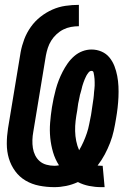

<svg xmlns="http://www.w3.org/2000/svg" viewBox="-20 -763 540 791"><path d="M397 8Q372 8 347 3Q322 -2 301 -13Q277 -2 252.5 3Q228 8 204 8Q172 8 141.5 2Q111 -4 85.5 -19Q60 -34 42.5 -58Q25 -82 16.5 -110.5Q8 -139 8 -170.5Q8 -202 13 -234L65 -548Q70 -575 80 -601.5Q90 -628 107 -652Q124 -676 147 -694Q170 -712 196 -723.5Q222 -735 250 -739Q278 -743 305 -743V-655Q289 -655 272.5 -652Q256 -649 241 -641.5Q226 -634 213 -622Q200 -610 191 -595.5Q182 -581 177 -565.5Q172 -550 169 -534L117 -219Q114 -203 113.5 -186Q113 -169 115.5 -153Q118 -137 125 -123Q132 -109 143.5 -99Q155 -89 171 -84.5Q187 -80 204 -80Q209 -80 213.5 -80.5Q218 -81 223 -82Q207 -107 198.5 -136Q190 -165 187 -195.5Q184 -226 186.5 -257.5Q189 -289 194 -321Q197 -340 201 -358.5Q205 -377 210 -395.5Q215 -414 222 -432Q229 -450 238 -467.5Q247 -485 258.5 -501.5Q270 -518 285.5 -531.5Q301 -545 319.5 -552Q338 -559 357 -559Q379 -559 398.5 -550.5Q418 -542 431 -526Q444 -510 451.5 -490.5Q459 -471 463 -450Q467 -429 468 -407Q469 -385 468 -363Q467 -341 464.5 -319Q462 -297 458 -274Q454 -249 448.5 -224Q443 -199 433.5 -174.5Q424 -150 411.5 -126.5Q399 -103 382 -81Q386 -81 390 -80.5Q394 -80 398 -80H403L411 8ZM306 -144Q316 -161 324 -179Q332 -197 338 -215Q344 -233 347.5 -251.5Q351 -270 355 -289Q356 -295 357 -302Q358 -309 359 -316Q360 -323 361 -329.5Q362 -336 363 -343Q364 -350 365 -356.5Q366 -363 366.5 -370Q367 -377 367.5 -383.5Q368 -390 369 -397Q370 -404 370 -410.5Q370 -417 370 -424Q370 -431 369.5 -437.5Q369 -444 368 -450.5Q367 -457 365.5 -464Q364 -471 357 -471Q350 -471 344.5 -464Q339 -457 335.5 -450.5Q332 -444 329 -436.5Q326 -429 323.5 -422Q321 -415 319 -408Q317 -401 315.5 -393.5Q314 -386 311.5 -379Q309 -372 308 -364.5Q307 -357 305 -350Q303 -343 302 -336Q301 -329 300 -321.5Q299 -314 298 -307Q294 -286 291.5 -265Q289 -244 289.5 -223Q290 -202 294 -182Q298 -162 306 -144Z"/></svg>

Font: Iosevka Extrabold
Style: Italic
Weight: 800
Italic angle: -9°
Monospace: yes
Designer: Belleve Invis
Foundry: Belleve Invis
Version: Version 32.5.0; ttfautohint (v1.8.4)